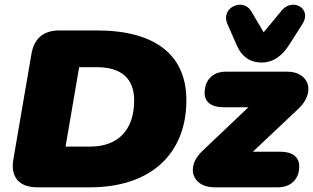

<svg xmlns="http://www.w3.org/2000/svg" viewBox="-20 -800 1337 820"><path d="M139 0H364C627 0 777 -146 776 -374C775 -569 638 -670 394 -670H233C165 -670 125 -635 114 -568L37 -119C24 -43 63 0 139 0ZM366 -174H260L318 -513H394C499 -513 553 -464 553 -371C553 -242 481 -174 366 -174ZM896 0H1167C1222 0 1258 -35 1258 -89C1258 -130 1229 -152 1177 -152H1060L1255 -336C1329 -406 1301 -494 1206 -494H945C889 -494 854 -459 854 -403C854 -364 883 -342 934 -342H1041L843 -154C772 -86 801 0 896 0ZM1097 -533C1147 -533 1184 -561 1214 -607L1272 -698C1314 -764 1229 -811 1183 -755L1106 -662L1053 -752C1017 -812 921 -767 951 -698L992 -605C1012 -559 1047 -533 1097 -533Z"/></svg>

Font: SN Pro Black
Style: Italic
Weight: 900
Italic angle: -9°
Designer: Tobias Whetton
Foundry: Supernotes
Version: Version 1.001;Glyphs 3.2 (3249)